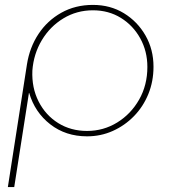

<svg xmlns="http://www.w3.org/2000/svg" viewBox="-20 -543 712 783"><path d="M12 220 90 -281Q101 -350 137 -404.5Q173 -459 230 -491Q287 -523 359 -523Q430 -523 485.5 -489Q541 -455 573.5 -398Q606 -341 606 -271Q606 -211 585 -159.5Q564 -108 526.5 -69.5Q489 -31 440 -9Q391 13 335 13Q248 13 185 -36Q122 -85 99 -164H98L38 220ZM335 -9Q402 -9 458 -43.5Q514 -78 547.5 -137Q581 -196 581 -270Q581 -334 552 -386.5Q523 -439 473 -470Q423 -501 359 -501Q293 -501 238.5 -468Q184 -435 150.5 -379Q117 -323 112 -255Q109 -185 137.5 -129Q166 -73 217.5 -41Q269 -9 335 -9Z"/></svg>

Font: MuseoModerno Thin Thin
Style: Italic
Weight: 250
Italic angle: -9°
Version: Version 1.003